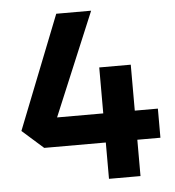

<svg xmlns="http://www.w3.org/2000/svg" viewBox="-51 -747 723 795"><g transform="rotate(-5 310.5 -350.0)"><path d="M597 -151H501V0H370V-151H114L26 -229L212 -700H357L178 -272H370V-463H501V-272H597Z"/></g></svg>

Font: REM Medium
Style: Regular
Weight: 500
Designer: Octavio Pardo
Foundry: Ashler Design
Version: Version 1.005;gftools[0.9.28]